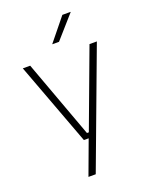

<svg xmlns="http://www.w3.org/2000/svg" viewBox="-157 -763 792 1016"><g transform="rotate(-20 239.0 -254.5)"><path d="M260 -49 239.5 -39.5 406 -486.5H447.5L201.5 172H160.5L237 -34.5L252.5 -19.5H204.5L30.5 -486.5H72L232.5 -49ZM324 -681H370.5V-680L258.5 -553H221V-554Z"/></g></svg>

Font: Anek Latin Medium ExtraLight
Style: Regular
Weight: 250
Version: Version 1.003